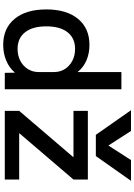

<svg xmlns="http://www.w3.org/2000/svg" viewBox="161 -991 840 1202"><g transform="rotate(90 581.0 -390.0)"><path d="M261 10Q157 10 98 -61.5Q39 -133 39 -260Q39 -387 98 -458.5Q157 -530 261 -530Q314 -530 357.5 -511.5Q401 -493 429 -458H431V-730H539V0H436L435 -62H433Q405 -28 359.5 -9Q314 10 261 10ZM286 -80Q328 -80 360.5 -97Q393 -114 412 -144Q431 -174 431 -211V-309Q431 -347 412 -376.5Q393 -406 360.5 -423Q328 -440 286 -440Q219 -440 182 -393Q145 -346 145 -260Q145 -174 182 -127Q219 -80 286 -80ZM670 -790H800L890 -650H892L982 -790H1112L957 -570H824ZM674 0V-90L963 -428V-430H674V-520H1104V-430L815 -92V-90H1104V0Z"/></g></svg>

Font: M PLUS 2 Medium
Style: Regular
Weight: 500
Designer: Coji Morishita
Foundry: UNDERFOREST DESIGN
Version: Version 1.001